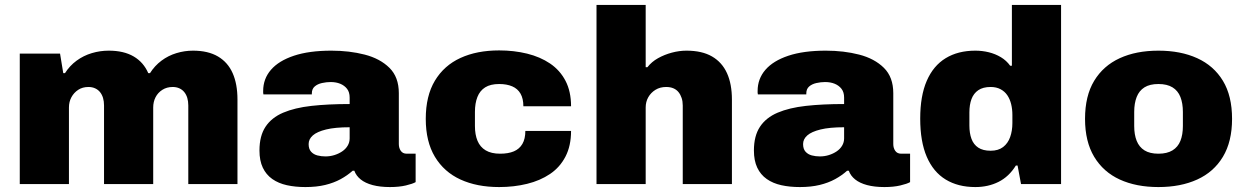

<svg xmlns="http://www.w3.org/2000/svg" viewBox="-20 -745 5042 777"><path d="M60 0V-528H223L236 -449H243Q262 -479 290 -499.5Q318 -520 351.5 -530Q385 -540 420 -540Q481 -540 521 -516.5Q561 -493 580 -449H587Q606 -479 633.5 -499.5Q661 -520 694 -530Q727 -540 761 -540Q822 -540 862 -516.5Q902 -493 921.5 -449Q941 -405 941 -342V0H742V-318Q742 -335 738 -348.5Q734 -362 726 -372Q718 -382 706 -387.5Q694 -393 679 -393Q655 -393 637 -381.5Q619 -370 609.5 -351.5Q600 -333 600 -310V0H401V-318Q401 -335 397 -348.5Q393 -362 385 -372Q377 -382 365 -387.5Q353 -393 338 -393Q314 -393 296.5 -381.5Q279 -370 269 -351.5Q259 -333 259 -310V0Z M1216 12Q1175 12 1141 4.5Q1107 -3 1082 -20.5Q1057 -38 1043.5 -66.5Q1030 -95 1030 -136Q1030 -195 1054.5 -232Q1079 -269 1126 -289Q1173 -309 1240.5 -316.5Q1308 -324 1395 -324V-350Q1395 -372 1384.5 -385.5Q1374 -399 1357 -406Q1340 -413 1318 -413Q1301 -413 1283 -409Q1265 -405 1253.5 -395Q1242 -385 1242 -367V-363H1046Q1045 -367 1045 -370Q1045 -373 1045 -377Q1045 -426 1076.5 -462.5Q1108 -499 1169.5 -519.5Q1231 -540 1321 -540Q1394 -540 1456 -524Q1518 -508 1556 -470.5Q1594 -433 1594 -368V-162Q1594 -146 1602 -134.5Q1610 -123 1626 -123H1662V-8Q1650 -1 1622.5 5.5Q1595 12 1558 12Q1518 12 1488 4Q1458 -4 1439.5 -19Q1421 -34 1414 -54H1407Q1386 -35 1358.5 -20Q1331 -5 1296 3.5Q1261 12 1216 12ZM1297 -112Q1316 -112 1333.5 -117.5Q1351 -123 1365 -132.5Q1379 -142 1387 -155.5Q1395 -169 1395 -185V-230Q1336 -230 1299.5 -221Q1263 -212 1246 -197Q1229 -182 1229 -162Q1229 -142 1239 -131Q1249 -120 1264.5 -116Q1280 -112 1297 -112Z M2000 12Q1910 12 1843.5 -18.5Q1777 -49 1740 -110.5Q1703 -172 1703 -264Q1703 -357 1740 -418.5Q1777 -480 1843.5 -510.5Q1910 -541 2000 -541Q2060 -541 2113 -528Q2166 -515 2206 -488Q2246 -461 2268.5 -418Q2291 -375 2291 -315H2098Q2098 -346 2086.5 -366Q2075 -386 2053 -395.5Q2031 -405 2000 -405Q1965 -405 1943.5 -391.5Q1922 -378 1912 -352.5Q1902 -327 1902 -292V-235Q1902 -200 1912.5 -175Q1923 -150 1945.5 -136.5Q1968 -123 2004 -123Q2037 -123 2059.5 -132.5Q2082 -142 2094 -162.5Q2106 -183 2106 -215H2291Q2291 -155 2268.5 -111.5Q2246 -68 2206 -41Q2166 -14 2113 -1Q2060 12 2000 12Z M2394 0V-725H2593V-473H2600Q2617 -495 2643 -509.5Q2669 -524 2699 -532Q2729 -540 2758 -540Q2821 -540 2861.5 -516.5Q2902 -493 2922 -449Q2942 -405 2942 -342V0H2743V-318Q2743 -335 2738.5 -348.5Q2734 -362 2726 -372Q2718 -382 2705.5 -387.5Q2693 -393 2676 -393Q2651 -393 2632.5 -381.5Q2614 -370 2603.5 -351.5Q2593 -333 2593 -310V0Z M3217 12Q3176 12 3142 4.5Q3108 -3 3083 -20.5Q3058 -38 3044.5 -66.5Q3031 -95 3031 -136Q3031 -195 3055.5 -232Q3080 -269 3127 -289Q3174 -309 3241.5 -316.5Q3309 -324 3396 -324V-350Q3396 -372 3385.5 -385.5Q3375 -399 3358 -406Q3341 -413 3319 -413Q3302 -413 3284 -409Q3266 -405 3254.5 -395Q3243 -385 3243 -367V-363H3047Q3046 -367 3046 -370Q3046 -373 3046 -377Q3046 -426 3077.5 -462.5Q3109 -499 3170.5 -519.5Q3232 -540 3322 -540Q3395 -540 3457 -524Q3519 -508 3557 -470.5Q3595 -433 3595 -368V-162Q3595 -146 3603 -134.5Q3611 -123 3627 -123H3663V-8Q3651 -1 3623.5 5.5Q3596 12 3559 12Q3519 12 3489 4Q3459 -4 3440.5 -19Q3422 -34 3415 -54H3408Q3387 -35 3359.5 -20Q3332 -5 3297 3.5Q3262 12 3217 12ZM3298 -112Q3317 -112 3334.5 -117.5Q3352 -123 3366 -132.5Q3380 -142 3388 -155.5Q3396 -169 3396 -185V-230Q3337 -230 3300.5 -221Q3264 -212 3247 -197Q3230 -182 3230 -162Q3230 -142 3240 -131Q3250 -120 3265.5 -116Q3281 -112 3298 -112Z M3927 12Q3857 12 3807 -18.5Q3757 -49 3730.5 -110.5Q3704 -172 3704 -265Q3704 -357 3730.5 -418Q3757 -479 3807 -509.5Q3857 -540 3927 -540Q3955 -540 3981.5 -533.5Q4008 -527 4030.5 -513.5Q4053 -500 4068 -479H4075V-725H4274V0H4112L4098 -75H4091Q4063 -30 4021 -9Q3979 12 3927 12ZM3989 -135Q4020 -135 4039.5 -150Q4059 -165 4068 -190.5Q4077 -216 4077 -247V-280Q4077 -303 4072 -323.5Q4067 -344 4056.5 -359.5Q4046 -375 4029 -384Q4012 -393 3989 -393Q3958 -393 3939 -380Q3920 -367 3911.5 -344Q3903 -321 3903 -290V-237Q3903 -206 3911.5 -183Q3920 -160 3939 -147.5Q3958 -135 3989 -135Z M4668 12Q4578 12 4511.5 -18.5Q4445 -49 4408 -110.5Q4371 -172 4371 -264Q4371 -357 4408 -418Q4445 -479 4511.5 -509.5Q4578 -540 4668 -540Q4758 -540 4825 -509.5Q4892 -479 4929 -418Q4966 -357 4966 -264Q4966 -172 4929 -110.5Q4892 -49 4825 -18.5Q4758 12 4668 12ZM4668 -123Q4703 -123 4725 -136.5Q4747 -150 4757 -175Q4767 -200 4767 -235V-292Q4767 -327 4757 -352.5Q4747 -378 4725 -391.5Q4703 -405 4668 -405Q4633 -405 4611.5 -391.5Q4590 -378 4580 -352.5Q4570 -327 4570 -292V-235Q4570 -200 4580 -175Q4590 -150 4611.5 -136.5Q4633 -123 4668 -123Z"/></svg>

Font: Archivo SemiBold Black
Style: Regular
Weight: 900
Version: Version 2.001